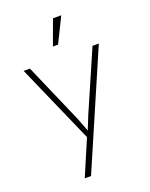

<svg xmlns="http://www.w3.org/2000/svg" viewBox="-166 -780 852 1087"><g transform="rotate(-20 260.0 -236.5)"><path d="M189 220H151L243 5L34 -470H72L229 -109L266 -12H253L292 -109L449 -470H487ZM342 -693 268 -543H237L292 -693Z"/></g></svg>

Font: Kreadon
Style: Regular
Weight: 400
Designer: kohakuno
Foundry: StudioGnu
Version: Version 1.000;Glyphs 3.1.2 (3151)